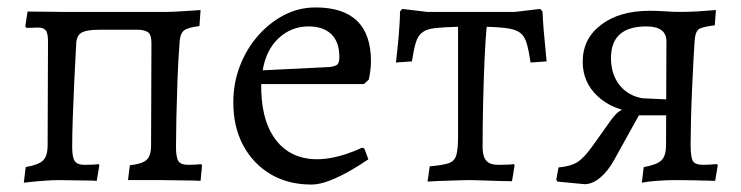

<svg xmlns="http://www.w3.org/2000/svg" viewBox="-20 -484 1991 516"><path d="M44 7 49 -35Q84 -41 96 -53Q108 -65 108 -94L109 -372Q109 -395 103 -402.5Q97 -410 81 -410Q77 -410 68.5 -409.5Q60 -409 51 -409L48 -413L54 -453Q74 -453 102 -452.5Q130 -452 149 -452H427Q440 -452 465.5 -453.5Q491 -455 519 -457L516 -414Q485 -410 475 -402.5Q465 -395 463 -375Q459 -324 457 -269.5Q455 -215 454 -167.5Q453 -120 453 -89Q453 -61 459.5 -51Q466 -41 485 -41Q494 -41 504 -41.5Q514 -42 520 -43L523 -40L519 2Q504 1 484.5 1Q465 1 446.5 0.5Q428 0 415 0H324L329 -40Q361 -43 373.5 -54Q386 -65 386 -92L387 -368Q387 -391 377.5 -397.5Q368 -404 350 -404H245Q214 -404 200.5 -397Q187 -390 185 -370Q182 -317 179.5 -263.5Q177 -210 175.5 -164.5Q174 -119 174 -89Q174 -61 181 -51Q188 -41 207 -41Q217 -41 228 -41.5Q239 -42 245 -43L247 -40L240 2Q226 1 206.5 1Q187 1 168.5 0.5Q150 0 137 0Q121 0 95 2Q69 4 44 7Z M817 12Q754 12 707 -16Q660 -44 633.5 -93.5Q607 -143 607 -209Q607 -260 624.5 -306Q642 -352 673 -387.5Q704 -423 743.5 -443.5Q783 -464 828 -464Q977 -464 977 -319Q977 -306 975 -292Q973 -278 971 -270L958 -258H682Q681 -169 714.5 -117.5Q748 -66 809 -57.5Q870 -49 953 -87L959 -85L970 -56Q950 -42 922.5 -26Q895 -10 867 1Q839 12 817 12ZM686 -295 867 -304Q882 -306 887 -311Q892 -316 892 -331Q892 -371 870.5 -392Q849 -413 809 -413Q763 -413 729 -381.5Q695 -350 686 -295Z M1129 4 1135 -37Q1170 -40 1186 -45.5Q1202 -51 1206.5 -67.5Q1211 -84 1211 -118V-412Q1172 -411 1149.5 -408.5Q1127 -406 1115 -397Q1103 -388 1097.5 -369.5Q1092 -351 1087 -319L1044 -316Q1046 -333 1048 -351Q1050 -369 1051.5 -387.5Q1053 -406 1054 -423Q1055 -440 1055 -453L1061 -460L1128 -452H1364L1432 -460L1438 -453Q1439 -430 1441 -404.5Q1443 -379 1445.5 -356.5Q1448 -334 1449 -319L1406 -316Q1401 -349 1395.5 -367.5Q1390 -386 1379 -395Q1368 -404 1346.5 -407.5Q1325 -411 1288 -412Q1285 -384 1282.5 -330Q1280 -276 1278.5 -212Q1277 -148 1277 -89Q1277 -63 1287 -52Q1297 -41 1319 -41Q1332 -41 1343.5 -41.5Q1355 -42 1361 -43L1363 -40L1356 3Q1343 3 1327 2.5Q1311 2 1295 1.5Q1279 1 1264.5 0.5Q1250 0 1240 0Q1230 0 1216.5 0.5Q1203 1 1187.5 1.5Q1172 2 1156.5 2.5Q1141 3 1129 4Z M1551 11 1478 4 1475 -1 1481 -34Q1514 -37 1532 -48.5Q1550 -60 1572 -91L1619 -157Q1631 -174 1640 -181.5Q1649 -189 1660 -192.5Q1671 -196 1686 -200L1691 -182Q1626 -188 1586 -225.5Q1546 -263 1546 -318Q1546 -380 1595.5 -417.5Q1645 -455 1726 -455Q1747 -455 1768.5 -453.5Q1790 -452 1811 -452Q1832 -452 1856.5 -453.5Q1881 -455 1904 -457L1901 -416Q1867 -412 1858 -405.5Q1849 -399 1847 -377Q1846 -364 1844 -328Q1842 -292 1840 -247Q1838 -202 1837 -161Q1836 -120 1836 -96Q1836 -62 1842 -51.5Q1848 -41 1870 -41Q1876 -41 1885 -41.5Q1894 -42 1907 -43L1909 -40L1902 2Q1871 1 1842.5 0.5Q1814 0 1798 0Q1770 0 1744.5 2Q1719 4 1705 7L1710 -35Q1745 -41 1757.5 -53Q1770 -65 1770 -94L1771 -373Q1771 -393 1757.5 -403Q1744 -413 1717 -413Q1622 -413 1622 -328Q1622 -285 1644.5 -256Q1667 -227 1706 -220L1789 -216V-174H1697L1631 -55Q1614 -24 1593 -6.5Q1572 11 1551 11Z"/></svg>

Font: Alegreya
Style: Regular
Weight: 400
Designer: Juan Pablo del Peral
Foundry: Huerta Tipografica
Version: Version 2.009